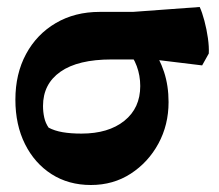

<svg xmlns="http://www.w3.org/2000/svg" viewBox="-20 -509 627 549"><path d="M240 20Q176 20 127.5 -11Q79 -42 51.5 -97Q24 -152 24 -224Q24 -298 54.5 -354.5Q85 -411 139.5 -443Q194 -475 265 -475H360L551 -489Q558 -474 564.5 -449.5Q571 -425 574.5 -400Q578 -375 577 -356L558 -322L418 -339H299Q203 -339 153 -304Q103 -269 103 -206Q103 -189 106.5 -173Q110 -157 119 -144Q136 -135 159 -131Q182 -127 213 -127Q290 -127 335.5 -163.5Q381 -200 381 -263Q381 -293 371 -320Q361 -347 343 -365L412 -376Q436 -343 449 -303.5Q462 -264 462 -217Q462 -152 433 -98.5Q404 -45 354 -12.5Q304 20 240 20Z"/></svg>

Font: Eczar SemiBold
Style: Regular
Weight: 600
Designer: Vaibhav Singh
Foundry: Rosetta Type Foundry
Version: Version 2.000